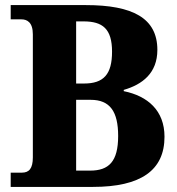

<svg xmlns="http://www.w3.org/2000/svg" viewBox="-20 -734 697 754"><path d="M22 0H345C533 0 626 -65 626 -197C626 -300 560 -357 466 -376V-381C539 -402 598 -447 598 -538C598 -663 501 -714 317 -714H22V-658H64C86 -658 109 -647 109 -599V-116C109 -72 94 -56 66 -56H22ZM310 -406H279V-650H308C383 -650 420 -621 420 -531C420 -442 387 -406 310 -406ZM334 -64H279V-342H336C412 -342 444 -296 444 -200C444 -99 407 -64 334 -64Z"/></svg>

Font: Noto Serif Tamil SemiCondensed ExtraBold
Style: Italic
Weight: 800
Width: 4
Italic angle: -12°
Designer: Indian Type Foundry, Tom Grace, and the Monotype Design Team
Foundry: Monotype Imaging Inc.
Version: Version 2.003